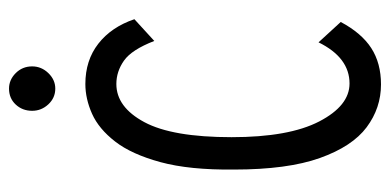

<svg xmlns="http://www.w3.org/2000/svg" viewBox="-234 -600 844 415"><g transform="rotate(-90 187.5 -392.0)"><path d="M213 10Q162 10 120.5 -21Q79 -52 54 -122Q29 -192 29 -308Q28 -404 45 -466.5Q62 -529 89.5 -564.5Q117 -600 149.5 -614.5Q182 -629 214 -629Q265 -629 301 -601Q337 -573 354 -523L307 -480Q288 -529 264.5 -545.5Q241 -562 214 -562Q164 -562 131.5 -501.5Q99 -441 99 -313Q99 -189 133 -123.5Q167 -58 215 -58Q271 -58 304 -125L348 -77Q324 -32 291.5 -11Q259 10 213 10ZM204 -694Q184 -694 170 -709Q156 -724 156 -744Q156 -765 169.5 -779.5Q183 -794 204 -794Q223 -794 237.5 -779.5Q252 -765 252 -744Q252 -724 237.5 -709Q223 -694 204 -694Z"/></g></svg>

Font: Inconsolata Condensed Medium
Style: Regular
Weight: 500
Width: 3
Monospace: yes
Designer: Raph Levien, Cyreal, Brenton Simpson
Foundry: Raph Levien, Cyreal, Google
Version: Version 3.100; ttfautohint (v1.8.4.7-5d5b)